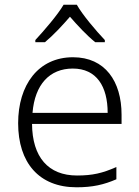

<svg xmlns="http://www.w3.org/2000/svg" viewBox="-20 -836 592 815"><path d="M306 -816H250C225 -773 167 -706 130 -666V-657H171C207 -687 245 -728 277 -765C309 -728 348 -686 384 -657H425V-666C388 -705 330 -773 306 -816ZM290 -593C142 -593 57 -475 57 -313C57 -146 145 -41 305 -41C373 -41 421 -52 474 -75V-127C415 -101 373 -91 307 -91C185 -91 117 -169 116 -310H496V-349C496 -491 426 -593 290 -593ZM289 -545C390 -545 437 -469 437 -357H118C128 -478 191 -545 289 -545Z"/></svg>

Font: Noto Sans Tamil UI Light
Style: Regular
Weight: 300
Designer: Jelle Bosma - Monotype Design Team
Foundry: Monotype Imaging Inc.
Version: Version 2.004